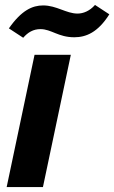

<svg xmlns="http://www.w3.org/2000/svg" viewBox="-20 -758 463 778"><path d="M7 0H154L267 -536H120ZM281 -607C329 -607 377 -627 423 -700L365 -738C343 -713 317 -703 294 -703C249 -703 209 -736 155 -736C111 -736 67 -716 16 -643L74 -605C93 -627 115 -640 144 -640C188 -640 216 -607 281 -607Z"/></svg>

Font: Mona Sans
Style: Bold Italic
Weight: 700
Italic angle: -11.7°
Designer: Deni Anggara
Foundry: GitHub
Version: Version 2.000;Glyphs 3.2.3 (3260)